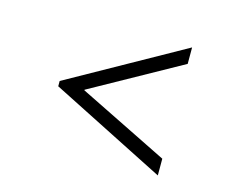

<svg xmlns="http://www.w3.org/2000/svg" viewBox="-73 -631 812 665"><g transform="rotate(15 333.5 -298.5)"><path d="M127 -278V-297L540 -528V-469L218 -290V-288L540 -129V-69Z"/></g></svg>

Font: LuenTai2017
Style: Regular
Weight: 400
Designer: LuenTai
Foundry: Microsoft Corpration
Version: Version 1.00 November 27, 2016, initial release